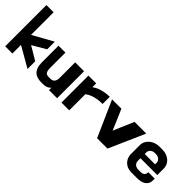

<svg xmlns="http://www.w3.org/2000/svg" viewBox="91 -1511 2396 2396"><g transform="rotate(45 1289.0 -312.5)"><path d="M446 -429V-294L267 -189L446 -83V53L176 -102V50H49V-678H176V-279Z M808 -426H965V50H822V8Q797 34 770 42Q743 50 721 50H680Q647 50 616.5 41.5Q586 33 563.5 12.5Q541 -8 527.5 -42.5Q514 -77 514 -130V-426H636V-160Q636 -109 649.5 -86Q663 -63 700 -63H740Q771 -63 789.5 -85.5Q808 -108 808 -152Z M1417 -428V-301Q1396 -301 1368 -299Q1340 -297 1308 -290.5Q1276 -284 1243 -271Q1210 -258 1179 -235V50H1042V-426H1179V-359Q1194 -370 1216 -382Q1238 -394 1267.5 -403.5Q1297 -413 1334.5 -420Q1372 -427 1417 -428Z M1857 -425H2064L1854 50H1671L1460 -425H1625Q1669 -323 1692.5 -268Q1716 -213 1726.5 -187.5Q1737 -162 1739 -158Q1741 -154 1741 -154Z M2350 -426Q2385 -426 2417 -415Q2449 -404 2473.5 -384Q2498 -364 2512.5 -334.5Q2527 -305 2527 -269V-156H2230V-110Q2230 -101 2233.5 -88Q2237 -75 2246 -63.5Q2255 -52 2271 -44Q2287 -36 2312 -36H2351Q2423 -36 2423 -102H2536V-72Q2536 -36 2522 -12.5Q2508 11 2485 25Q2462 39 2432 44.5Q2402 50 2370 50H2274Q2249 50 2222.5 43Q2196 36 2172.5 19.5Q2149 3 2132 -24.5Q2115 -52 2109 -92V-269Q2109 -302 2124 -330.5Q2139 -359 2164 -380.5Q2189 -402 2222.5 -414Q2256 -426 2293 -426ZM2230 -231H2413V-261Q2413 -274 2406.5 -286.5Q2400 -299 2389 -308.5Q2378 -318 2364 -323.5Q2350 -329 2336 -329H2304Q2290 -329 2276.5 -323.5Q2263 -318 2252.5 -308.5Q2242 -299 2236 -286.5Q2230 -274 2230 -261Z"/></g></svg>

Font: BM HANNA
Style: Regular
Weight: 400
Designer: BONGJIN KIM, JAEHYUN KEUM, MINJUNG KIM, JUHEE TAE
Foundry: WOOWA BROTHERS Corporation.
Version: Version 1.000